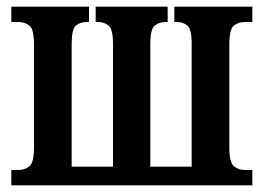

<svg xmlns="http://www.w3.org/2000/svg" viewBox="-20 -556 790 576"><path d="M14 0V-46H35Q55 -46 68.5 -57.5Q82 -69 82 -113V-423Q82 -468 68.5 -479Q55 -490 35 -490H14V-536H247V-490H241Q221 -490 208 -479.5Q195 -469 195 -424V-56H319V-424Q319 -469 305.5 -479.5Q292 -490 274 -490H267V-536H483V-490H477Q458 -490 444.5 -479.5Q431 -469 431 -424V-56H555V-424Q555 -469 542 -479.5Q529 -490 510 -490H503V-536H737V-490H715Q695 -490 681.5 -479Q668 -468 668 -423V-113Q668 -69 681.5 -57.5Q695 -46 715 -46H737V0Z"/></svg>

Font: Noto Serif ExtraCondensed SemiBold
Style: Regular
Weight: 600
Width: 2
Designer: Monotype Design Team
Foundry: Monotype Imaging Inc.
Version: Version 2.015; ttfautohint (v1.8.4.7-5d5b)